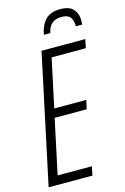

<svg xmlns="http://www.w3.org/2000/svg" viewBox="-135 -964 669 1025"><g transform="rotate(-15 200.0 -451.5)"><path d="M1 0 153 -714H395L385 -666H196L139 -399H316L305 -350H128L64 -49H253L243 0ZM187 -793Q196 -844 224 -873.5Q252 -903 305 -903Q358 -903 379 -877.5Q400 -852 400 -818Q400 -811 399.5 -804.5Q399 -798 399 -793H364Q364 -825 351 -843Q338 -861 303 -861Q269 -861 249.5 -844.5Q230 -828 223 -793Z"/></g></svg>

Font: Noto Sans ExtraCondensed Light
Style: Italic
Weight: 300
Width: 2
Italic angle: -12°
Designer: Monotype Design Team
Foundry: Monotype Imaging Inc.
Version: Version 2.013; ttfautohint (v1.8.4.7-5d5b)